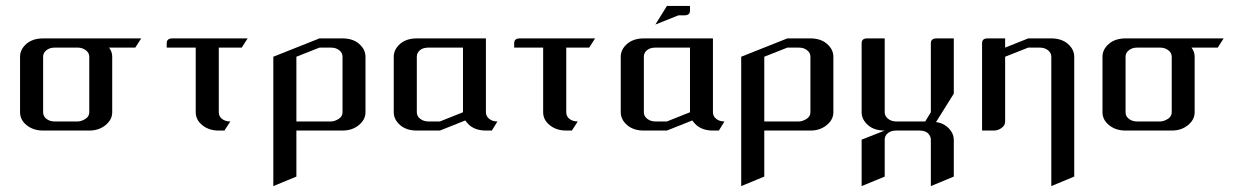

<svg xmlns="http://www.w3.org/2000/svg" viewBox="-20 -442 4201 650"><path d="M47.9 -62V-250Q47.9 -274.9 69.8 -293.9Q91.3 -312 126 -312H458L438 -280.8H349.1Q359.9 -267.1 359.9 -250V-62Q359.9 -36.6 336.9 -18.1Q314.5 0 282.2 0H126Q92.8 0 70.3 -18.1Q47.9 -36.1 47.9 -62ZM126 -62Q126 -48.3 137.2 -39.6Q148.4 -30.8 165 -30.8H243.2Q255.4 -30.8 270 -40Q282.2 -48.3 282.2 -62V-250Q282.2 -263.2 270.5 -272Q258.8 -280.8 243.2 -280.8H165Q148.4 -280.8 137.2 -272Q126 -263.2 126 -250Z M544.4 -280.8V-295.9Q544.4 -312 563.5 -312H818.4L798.3 -280.8H720.7V-62Q720.7 -48.3 731.4 -39.6Q742.7 -30.8 759.8 -30.8L739.7 0H720.7Q687.5 0 665 -18.1Q642.6 -36.1 642.6 -62V-280.8Z M905.3 188V-250L1061.5 -312H1139.6Q1174.3 -312 1195.3 -293.9Q1217.3 -274.9 1217.3 -250V-62Q1217.3 -36.6 1194.3 -18.1Q1171.9 0 1139.6 0H983.4V155.8ZM983.4 -30.8H1100.6Q1112.8 -30.8 1127.4 -40Q1139.6 -48.3 1139.6 -62V-250Q1139.6 -263.2 1128.4 -272Q1117.2 -280.8 1100.6 -280.8H1061.5L983.4 -250Z M1313 -62V-250Q1313 -274.9 1335 -293.9Q1356.4 -312 1391.1 -312H1625V-62Q1625 -48.3 1636.2 -39.6Q1647 -30.8 1664.1 -30.8L1645 0H1625Q1590.8 0 1569.3 -18.1Q1560.1 -26.9 1555.2 -34.2L1469.2 0H1391.1Q1356.4 0 1335 -18.1Q1313 -37.1 1313 -62ZM1391.1 -62Q1391.1 -48.8 1402.3 -40Q1414.1 -30.8 1430.2 -30.8H1469.2L1547.4 -62V-280.8H1430.2Q1412.6 -280.8 1402.3 -272.5Q1391.1 -263.7 1391.1 -250Z M1720.7 -280.8V-295.9Q1720.7 -312 1739.7 -312H1994.6L1974.6 -280.8H1897V-62Q1897 -48.3 1907.7 -39.6Q1918.9 -30.8 1936 -30.8L1916 0H1897Q1863.8 0 1841.3 -18.1Q1818.8 -36.1 1818.8 -62V-280.8Z M2198.7 -358.9 2237.8 -421.9H2315.9V-405.8Q2315.9 -390.1 2296.9 -390.1H2276.9ZM2081.5 -62V-250Q2081.5 -274.9 2103.5 -293.9Q2125 -312 2159.7 -312H2393.6V-62Q2393.6 -48.3 2404.8 -39.6Q2415.5 -30.8 2432.6 -30.8L2413.6 0H2393.6Q2359.4 0 2337.9 -18.1Q2328.6 -26.9 2323.7 -34.2L2237.8 0H2159.7Q2125 0 2103.5 -18.1Q2081.5 -37.1 2081.5 -62ZM2159.7 -62Q2159.7 -48.8 2170.9 -40Q2182.6 -30.8 2198.7 -30.8H2237.8L2315.9 -62V-280.8H2198.7Q2181.2 -280.8 2170.9 -272.5Q2159.7 -263.7 2159.7 -250Z M2489.3 188V-250L2645.5 -312H2723.6Q2758.3 -312 2779.3 -293.9Q2801.3 -274.9 2801.3 -250V-62Q2801.3 -36.6 2778.3 -18.1Q2755.9 0 2723.6 0H2567.4V155.8ZM2567.4 -30.8H2684.6Q2696.8 -30.8 2711.4 -40Q2723.6 -48.3 2723.6 -62V-250Q2723.6 -263.2 2712.4 -272Q2701.2 -280.8 2684.6 -280.8H2645.5L2567.4 -250Z M2897 30.8 2975.1 0Q2939.9 0 2918.9 -18.1Q2897 -37.1 2897 -62V-295.9Q2897 -312 2916 -312H2975.1V-62Q2975.1 -48.8 2986.3 -40Q2998 -30.8 3014.2 -30.8H3112.3L3131.3 -62V-295.9Q3131.3 -312 3150.9 -312H3209V-125L3148.9 -28.8Q3171.4 -25.9 3187 -12.2Q3209 6.8 3209 32.2V155.8L3131.3 188V30.8Q3131.3 18.1 3120.1 7.8Q3110.4 0 3092.3 0H3014.2Q2996.6 0 2986.3 8.3Q2975.1 17.1 2975.1 30.8V155.8L2897 188Z M3304.7 0V-295.9Q3304.7 -312 3323.7 -312H3382.8V-280.8L3460.9 -312H3539.1Q3573.2 -312 3594.7 -293.9Q3616.7 -274.9 3616.7 -250V155.8L3539.1 188V-250Q3539.1 -263.2 3527.8 -272Q3516.6 -280.8 3500 -280.8H3460.9L3382.8 -250V-30.8Q3382.8 -17.1 3370.6 -8.8Q3358.9 0 3343.8 0Z M3712.4 -62V-250Q3712.4 -274.9 3734.4 -293.9Q3755.9 -312 3790.5 -312H4122.6L4102.5 -280.8H4013.7Q4024.4 -267.1 4024.4 -250V-62Q4024.4 -36.6 4001.5 -18.1Q3979 0 3946.8 0H3790.5Q3757.3 0 3734.9 -18.1Q3712.4 -36.1 3712.4 -62ZM3790.5 -62Q3790.5 -48.3 3801.8 -39.6Q3813 -30.8 3829.6 -30.8H3907.7Q3919.9 -30.8 3934.6 -40Q3946.8 -48.3 3946.8 -62V-250Q3946.8 -263.2 3935.1 -272Q3923.3 -280.8 3907.7 -280.8H3829.6Q3813 -280.8 3801.8 -272Q3790.5 -263.2 3790.5 -250Z"/></svg>

Font: Hhenum
Style: Regular
Weight: 400
Designer: T. Christopher White
Version: Version 1.0